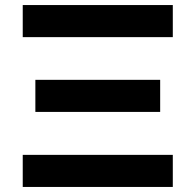

<svg xmlns="http://www.w3.org/2000/svg" viewBox="-20 -740 774 760"><path d="M664 -593V-720H70V-593ZM614 -297V-424H120V-297ZM664 0V-127H70V0Z"/></svg>

Font: Manrope ExtraBold
Style: Regular
Weight: 800
Designer: Mikhail Sharanda
Foundry: Mikhail Sharanda
Version: Version 4.505